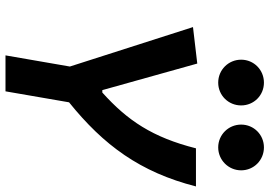

<svg xmlns="http://www.w3.org/2000/svg" viewBox="-161 -820 981 699"><g transform="rotate(90 329.5 -470.5)"><path d="M181.6 0H312.5L352.5 -231.4C508.3 -356.9 606.9 -490.2 658.7 -693.4H520C480 -535.2 418.9 -444.3 316.9 -352.5H308.1L211.4 -698.2L78.6 -682.6L222.2 -234.4ZM280.8 -774.4C327.1 -774.4 363.8 -811.5 363.8 -857.9C363.8 -904.3 327.1 -940.9 280.8 -940.9C234.4 -940.9 197.3 -904.3 197.3 -857.9C197.3 -811.5 234.4 -774.4 280.8 -774.4ZM516.6 -774.4C562.5 -774.4 600.1 -811.5 600.1 -857.9C600.1 -904.3 563 -940.9 516.6 -940.9C470.7 -940.9 433.6 -904.3 433.6 -857.9C433.6 -811.5 470.7 -774.4 516.6 -774.4Z"/></g></svg>

Font: Cascadia Mono NF
Style: Bold Italic
Weight: 700
Italic angle: -10°
Monospace: yes
Designer: Aaron Bell
Foundry: Saja Typeworks
Version: Version 2404.023